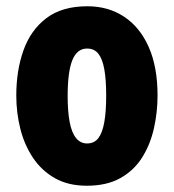

<svg xmlns="http://www.w3.org/2000/svg" viewBox="-20 -583 556 613"><path d="M483 -278Q483 -225 471.5 -173.5Q460 -122 434 -80.5Q408 -39 364.5 -14.5Q321 10 257 10Q198 10 155.5 -14Q113 -38 85.5 -79Q58 -120 45 -171.5Q32 -223 32 -278Q32 -358 55 -422.5Q78 -487 128 -525Q178 -563 259 -563Q326 -563 376.5 -529.5Q427 -496 455 -432.5Q483 -369 483 -278ZM196 -276Q196 -227 202.5 -193Q209 -159 223 -142Q237 -125 258 -125Q281 -125 294 -142Q307 -159 313 -193Q319 -227 319 -278Q319 -329 313 -362Q307 -395 294 -411.5Q281 -428 258 -428Q226 -428 211 -391Q196 -354 196 -276Z"/></svg>

Font: Noto Sans Khmer ExtraCondensed Black
Style: Regular
Weight: 900
Width: 2
Designer: Danh Hong and the Monotype Design Team
Foundry: Monotype Imaging Inc.
Version: Version 2.004